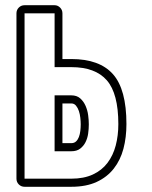

<svg xmlns="http://www.w3.org/2000/svg" viewBox="-20 -715 580 735"><path d="M219 -167H253Q264 -167 271 -173.5Q278 -180 282 -190.5Q286 -201 287.5 -214Q289 -227 289 -239Q289 -250 287.5 -264Q286 -278 282 -290Q278 -302 271 -310.5Q264 -319 253 -319H219ZM74 0Q61 0 52 -9Q43 -18 43 -31V-664Q43 -677 52 -686Q61 -695 74 -695H189Q201 -695 210 -686Q219 -677 219 -664V-489H253Q361 -489 412.5 -431Q464 -373 464 -240Q464 -189 452.5 -145.5Q441 -102 415.5 -69.5Q390 -37 350 -18.5Q310 0 253 0ZM253 -31Q301 -31 335.5 -47Q370 -63 391.5 -91.5Q413 -120 423 -158Q433 -196 433 -240Q433 -357 389 -407.5Q345 -458 253 -458H189V-664H74V-31ZM189 -350H253Q274 -350 287 -338.5Q300 -327 307.5 -310Q315 -293 317.5 -274Q320 -255 320 -239Q320 -222 317.5 -204Q315 -186 307.5 -171Q300 -156 287 -146Q274 -136 253 -136H189Z"/></svg>

Font: Lichte PostBus
Style: Regular
Weight: 400
Designer: Peter Wiegel
Version: Version 1.001